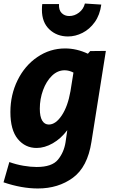

<svg xmlns="http://www.w3.org/2000/svg" viewBox="-41 -826 639 1090"><path d="M471 -536 560 -537 478 -20Q456 122 373 183Q290 244 174 244Q82 244 -21 209L12 94Q51 108 92 115Q133 122 167 122Q254 122 288 80.5Q322 39 331 -18L341 -87Q305 -39 258.5 -12.5Q212 14 167 14Q102 14 60 -37Q18 -88 18 -190Q18 -288 59 -371Q100 -454 171.5 -502.5Q243 -551 329 -551Q394 -551 458 -521ZM359 -308 376 -414Q351 -427 326 -427Q286 -427 254 -396Q222 -365 203.5 -314.5Q185 -264 185 -209Q185 -164 198.5 -141.5Q212 -119 236 -119Q275 -119 309.5 -170.5Q344 -222 359 -308ZM197 -770Q197 -792 199 -803H294Q292 -769 309 -752Q326 -735 352 -735Q382 -735 407.5 -754.5Q433 -774 441 -806L534 -800Q526 -741 497 -700.5Q468 -660 427.5 -639.5Q387 -619 345 -619Q282 -619 239.5 -659Q197 -699 197 -770Z"/></svg>

Font: Bitter Pro ExtraBold
Style: Italic
Weight: 800
Italic angle: -9°
Designer: Sol Matas, and Bitter project Authors
Foundry: Sol Matas
Version: Version 1.010